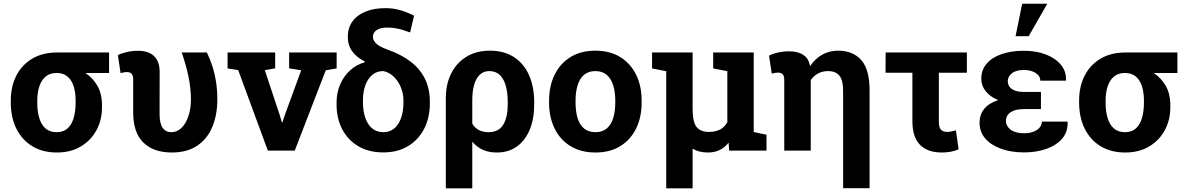

<svg xmlns="http://www.w3.org/2000/svg" viewBox="-20 -811 6399 1034"><path d="M286.6 10.3Q209 10.3 153.3 -23.9Q97.7 -58.1 67.9 -118.7Q38.1 -179.2 38.1 -258.8V-269Q38.1 -345.2 67.9 -403.6Q97.7 -461.9 153.6 -495.1Q209.5 -528.3 287.1 -528.3H567.4V-418H439.5Q479 -392.6 504.2 -349.6Q529.3 -306.6 529.3 -243.2V-232.9Q529.3 -165.5 499.8 -110.4Q470.2 -55.2 415.8 -22.5Q361.3 10.3 286.6 10.3ZM285.2 -99.1Q320.8 -99.1 343.3 -118.9Q365.7 -138.7 376.5 -174.8Q387.2 -210.9 387.2 -258.8V-269Q387.2 -313 376.5 -346.7Q365.7 -380.4 343 -399.2Q320.3 -418 284.7 -418Q249 -418 226.1 -398.9Q203.1 -379.9 191.9 -346.2Q180.7 -312.5 180.7 -269V-258.8Q180.7 -210.4 191.7 -174.6Q202.6 -138.7 225.8 -118.9Q249 -99.1 285.2 -99.1Z M905.3 10.3Q807.1 10.3 752.2 -43.2Q697.3 -96.7 697.3 -204.6V-383.3Q697.3 -405.3 688.5 -414.1Q679.7 -422.9 662.1 -422.9Q654.3 -422.9 645.5 -420.9Q636.7 -418.9 629.4 -417.5L614.7 -514.2Q633.3 -523.9 663.3 -530.8Q693.4 -537.6 723.1 -537.6Q778.8 -537.6 809.3 -509.3Q839.8 -481 839.8 -423.3L839.4 -197.3Q839.4 -145.5 856.2 -122.3Q873 -99.1 902.3 -99.1Q934.1 -99.1 957.8 -122.6Q981.4 -146 994.9 -186.3Q1008.3 -226.6 1008.3 -276.4Q1007.8 -338.4 994.4 -401.4Q981 -464.4 958.5 -528.3H1094.2Q1110.8 -494.1 1123.5 -454.8Q1136.2 -415.5 1143.3 -370.8Q1150.4 -326.2 1150.4 -276.4Q1150.4 -191.4 1123 -126.7Q1095.7 -62 1041.3 -25.9Q986.8 10.3 905.3 10.3Z M1422.4 0 1262.7 -433.6 1205.6 -442.4V-528.3H1461.9V-442.9L1406.2 -433.1L1485.8 -193.4L1498 -152.3H1501L1514.6 -193.4L1602.1 -432.6L1537.1 -442.9V-528.3H1793V-442.4L1734.4 -432.6L1567.4 0Z M2044.4 9.8Q1966.3 9.8 1909.9 -23.4Q1853.5 -56.6 1823 -115Q1792.5 -173.3 1792.5 -249V-258.8Q1792.5 -312.5 1812.3 -357.2Q1832 -401.9 1866 -432.6Q1899.9 -463.4 1942.4 -474.6L1944.3 -480Q1900.9 -501.5 1877 -534.4Q1853 -567.4 1853 -612.3Q1853 -660.6 1877.7 -695.1Q1902.3 -729.5 1948 -748.3Q1993.7 -767.1 2056.2 -767.1Q2096.2 -767.1 2132.3 -757.1Q2168.5 -747.1 2210 -726.6L2188.5 -636.2Q2170.9 -643.1 2150.9 -649.2Q2130.9 -655.3 2109.4 -658.9Q2087.9 -662.6 2066.4 -662.6Q2029.3 -662.6 2008.8 -649.2Q1988.3 -635.7 1988.3 -612.3Q1988.3 -595.7 2004.2 -578.4Q2020 -561 2064.5 -544.9Q2141.1 -518.1 2192.1 -478.5Q2243.2 -439 2269 -385.7Q2294.9 -332.5 2294.9 -264.6V-254.9Q2294.9 -177.2 2264.4 -117.7Q2233.9 -58.1 2177.7 -24.2Q2121.6 9.8 2044.4 9.8ZM2044.4 -99.1Q2080.1 -99.1 2104.2 -120.1Q2128.4 -141.1 2140.6 -177.5Q2152.8 -213.9 2152.8 -260.7V-270.5Q2152.8 -306.2 2139.2 -339.8Q2125.5 -373.5 2101.1 -397.5Q2076.7 -421.4 2044.4 -428.2Q2008.8 -428.2 1984.4 -407.5Q1960 -386.7 1947.3 -351.1Q1934.6 -315.4 1934.6 -270.5V-260.7Q1934.6 -213.9 1946.8 -177.5Q1959 -141.1 1983.6 -120.1Q2008.3 -99.1 2044.4 -99.1Z M2380.9 203.1V-281.7Q2380.9 -358.4 2410.2 -416Q2439.5 -473.6 2492.7 -505.9Q2545.9 -538.1 2617.7 -538.1Q2694.8 -538.1 2748 -503.4Q2801.3 -468.8 2829.1 -406.2Q2856.9 -343.8 2856.9 -259.8V-249.5Q2856.9 -171.4 2832.8 -112.8Q2808.6 -54.2 2763.7 -22Q2718.8 10.3 2655.3 10.3Q2611.8 10.3 2579.3 -4.6Q2546.9 -19.5 2523.4 -47.9V203.1ZM2610.4 -99.1Q2666 -99.1 2690.2 -139.6Q2714.4 -180.2 2714.4 -249.5V-259.8Q2714.4 -311 2703.9 -348.9Q2693.4 -386.7 2671.4 -407.5Q2649.4 -428.2 2615.2 -428.2Q2584.5 -428.2 2564 -408.7Q2543.5 -389.2 2533.4 -354.2Q2523.4 -319.3 2523.4 -272.9V-145Q2536.6 -122.6 2558.6 -110.8Q2580.6 -99.1 2610.4 -99.1Z M3187 10.3Q3108.9 10.3 3052.7 -23.9Q2996.6 -58.1 2966.8 -118.9Q2937 -179.7 2937 -258.8V-269Q2937 -347.7 2966.8 -408.4Q2996.6 -469.2 3052.5 -503.7Q3108.4 -538.1 3186 -538.1Q3264.6 -538.1 3320.3 -503.7Q3376 -469.2 3405.8 -408.7Q3435.5 -348.1 3435.5 -269V-258.8Q3435.5 -179.7 3405.8 -118.9Q3376 -58.1 3320.3 -23.9Q3264.6 10.3 3187 10.3ZM3187 -99.1Q3224.1 -99.1 3247.6 -119.1Q3271 -139.2 3282.2 -175Q3293.5 -210.9 3293.5 -258.8V-269Q3293.5 -315.9 3282.2 -351.8Q3271 -387.7 3247.3 -408Q3223.6 -428.2 3186 -428.2Q3149.4 -428.2 3125.5 -408Q3101.6 -387.7 3090.6 -351.8Q3079.6 -315.9 3079.6 -269V-258.8Q3079.6 -210.9 3090.6 -174.8Q3101.6 -138.7 3125.5 -118.9Q3149.4 -99.1 3187 -99.1Z M3567.9 203.1V-427.7L3491.7 -442.4V-528.3H3567.9H3710V-225.6Q3710 -152.8 3731.7 -126.7Q3753.4 -100.6 3797.4 -100.6Q3834.5 -100.6 3858.9 -114Q3883.3 -127.4 3897 -153.3V-427.7L3820.8 -442.4V-528.3H4039.1V-100.1L4107.9 -85.4V0H3906.7L3903.8 -43Q3883.8 -16.6 3856 -3.2Q3828.1 10.3 3792.5 10.3Q3768.6 10.3 3747.8 5.1Q3727.1 0 3710 -10.7V203.1Z M4520.5 202.6V-323.2Q4520.5 -379.9 4500.2 -404.1Q4480 -428.2 4439.9 -428.2Q4409.2 -428.2 4385.5 -415.3Q4361.8 -402.3 4346.2 -379.4V0H4203.6V-380.4Q4203.6 -402.3 4195.1 -411.1Q4186.5 -419.9 4169.4 -419.9Q4160.2 -419.9 4154.3 -418.7Q4148.4 -417.5 4136.2 -414.6L4121.6 -511.2Q4140.1 -521.5 4169.9 -528.1Q4199.7 -534.7 4229.5 -534.7Q4274.9 -534.7 4303.5 -517.1Q4332 -499.5 4339.8 -465.8Q4340.8 -463.4 4341.6 -460.2Q4342.3 -457 4342.8 -454.6Q4369.1 -494.6 4407.7 -516.4Q4446.3 -538.1 4493.7 -538.1Q4573.7 -538.1 4618.4 -487.3Q4663.1 -436.5 4663.1 -323.7V202.6Z M5051.8 10.3Q4975.1 10.3 4934.3 -31.5Q4893.6 -73.2 4893.6 -158.7V-419.4H4749L4749.5 -528.3H5187V-419.4H5036.1V-156.7Q5036.1 -125 5047.1 -112.8Q5058.1 -100.6 5082.5 -100.6Q5089.4 -100.6 5096.9 -101.8Q5104.5 -103 5112.3 -105Q5120.1 -106.9 5127.9 -109.4L5142.6 -6.8Q5121.6 2.4 5099.1 6.3Q5076.7 10.3 5051.8 10.3Z M5495.6 9.8Q5426.3 9.8 5372.1 -9.5Q5317.9 -28.8 5286.6 -64.5Q5255.4 -100.1 5255.4 -149.4Q5255.4 -238.8 5355.5 -272Q5312.5 -289.6 5288.6 -319.6Q5264.6 -349.6 5264.6 -387.2Q5264.6 -434.6 5293.7 -468.3Q5322.8 -502 5374.5 -519.8Q5426.3 -537.6 5494.6 -537.6Q5561 -537.6 5612.5 -517.6Q5664.1 -497.6 5693.4 -462.2Q5722.7 -426.8 5720.7 -379.4L5719.7 -376.5H5582.5Q5582.5 -394 5570.6 -407Q5558.6 -419.9 5538.8 -427Q5519 -434.1 5494.6 -434.1Q5451.2 -434.1 5429.2 -416Q5407.2 -397.9 5407.2 -374Q5407.2 -346.7 5429.7 -331.3Q5452.1 -315.9 5494.6 -315.9H5585.9V-223.6H5494.6Q5447.8 -223.6 5422.6 -206.5Q5397.5 -189.5 5397.5 -159.2Q5397.5 -131.8 5423.1 -112.5Q5448.7 -93.3 5495.6 -93.3Q5538.1 -93.3 5564.5 -111.3Q5590.8 -129.4 5590.8 -156.2H5728.5L5729.5 -153.3Q5731.4 -100.6 5700 -64.2Q5668.5 -27.8 5614.5 -9Q5560.5 9.8 5495.6 9.8ZM5449.2 -616.2 5484.9 -791H5620.1L5520 -616.2Z M6040 10.3Q5962.4 10.3 5906.7 -23.9Q5851.1 -58.1 5821.3 -118.7Q5791.5 -179.2 5791.5 -258.8V-269Q5791.5 -345.2 5821.3 -403.6Q5851.1 -461.9 5907 -495.1Q5962.9 -528.3 6040.5 -528.3H6320.8V-418H6192.9Q6232.4 -392.6 6257.6 -349.6Q6282.7 -306.6 6282.7 -243.2V-232.9Q6282.7 -165.5 6253.2 -110.4Q6223.6 -55.2 6169.2 -22.5Q6114.7 10.3 6040 10.3ZM6038.6 -99.1Q6074.2 -99.1 6096.7 -118.9Q6119.1 -138.7 6129.9 -174.8Q6140.6 -210.9 6140.6 -258.8V-269Q6140.6 -313 6129.9 -346.7Q6119.1 -380.4 6096.4 -399.2Q6073.7 -418 6038.1 -418Q6002.4 -418 5979.5 -398.9Q5956.5 -379.9 5945.3 -346.2Q5934.1 -312.5 5934.1 -269V-258.8Q5934.1 -210.4 5945.1 -174.6Q5956.1 -138.7 5979.2 -118.9Q6002.4 -99.1 6038.6 -99.1Z"/></svg>

Font: Robotiche
Style: Bold
Weight: 700
Designer: Google
Version: Version 2.001